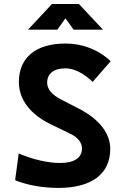

<svg xmlns="http://www.w3.org/2000/svg" viewBox="-20 -918 626 948"><path d="M269 9.8C432.6 9.8 524.4 -59.6 524.4 -182.6C524.4 -260.3 469.2 -329.6 371.6 -380.4L277.8 -428.7C236.3 -450.7 212.9 -478.5 212.9 -509.3C212.9 -555.2 246.1 -580.6 303.7 -580.6C345.7 -580.6 392.6 -556.6 437.5 -513.7L526.4 -615.7C466.8 -672.4 388.2 -703.1 303.2 -703.1C156.7 -703.1 73.2 -633.8 73.2 -512.7C73.2 -426.8 129.9 -353.5 228 -305.7L327.6 -257.3C363.8 -240.2 384.8 -213.9 384.8 -185.1C384.8 -138.7 346.2 -113.3 276.9 -113.3C216.8 -113.3 143.6 -129.9 72.3 -160.2L54.7 -28.3C113.3 -3.9 190.4 9.8 269 9.8ZM118.2 -771.5H263.2L303.2 -827.6L343.3 -771.5H488.3L369.6 -898.4H236.8Z"/></svg>

Font: Cascadia Mono NF
Style: Bold
Weight: 700
Monospace: yes
Designer: Aaron Bell
Foundry: Saja Typeworks
Version: Version 2404.023